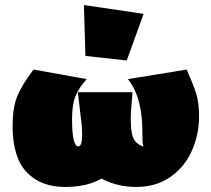

<svg xmlns="http://www.w3.org/2000/svg" viewBox="-20 -731 839 762"><path d="M770 -271Q770 -194 740 -129.5Q710 -65 653.5 -27Q597 11 521 11Q446 11 383 -22Q325 11 238 11Q141 11 85.5 -48Q30 -107 30 -231Q30 -302 48 -347.5Q66 -393 113 -455L324 -417Q292 -381 279 -348Q266 -315 266 -259Q266 -150 291 -150Q306 -150 306 -198Q306 -229 299 -279L289 -365H506L500 -291Q499 -279 499 -257Q499 -187 518.5 -168.5Q538 -150 550 -150Q550 -150 547.5 -156.5Q545 -163 545 -209Q545 -273 532 -324.5Q519 -376 488 -417L721 -455Q747 -396 758.5 -360Q770 -324 770 -271ZM319 -509 313 -711 550 -676 483 -491Z"/></svg>

Font: Ysabeau Black
Style: Regular
Weight: 900
Designer: Christian Thalmann (Catharsis Fonts)
Version: Version 0.003